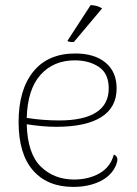

<svg xmlns="http://www.w3.org/2000/svg" viewBox="-20 -722 537 754"><path d="M441 -95Q441 -87 435 -72Q417 -31 372 -9.5Q327 12 268 12Q166 12 109.5 -53Q53 -118 53 -243Q53 -369 110.5 -440.5Q168 -512 276 -512Q351 -512 394.5 -476Q438 -440 438 -375Q438 -300 377.5 -262Q317 -224 201 -224Q149 -224 85 -234Q88 -119 140 -68Q192 -17 271 -17Q328 -17 371 -41.5Q414 -66 427 -115Q441 -110 441 -95ZM85 -259Q148 -249 213 -249Q308 -249 357.5 -280.5Q407 -312 407 -375Q407 -433 368.5 -459Q330 -485 274 -485Q190 -485 139 -428Q88 -371 85 -259ZM270 -557H264Q247 -557 245 -562L336 -702Q363 -701 381 -689Z"/></svg>

Font: Arima Madurai Thin
Style: Regular
Weight: 250
Designer: Joana Correia and Natanael Gama
Foundry: NDISCOVER
Version: Version 1.020; ttfautohint (v1.5) -l 7 -r 28 -G 50 -x 13 -D 